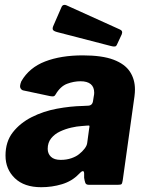

<svg xmlns="http://www.w3.org/2000/svg" viewBox="-20 -771 608 801"><path d="M308 -44Q280 -15 238.5 -2.5Q197 10 152 10Q81 10 42 -27.5Q3 -65 3 -122Q3 -180 33.5 -219Q64 -258 112.5 -282.5Q161 -307 217.5 -317.5Q274 -328 326 -329L346 -330Q365 -330 368 -349L371 -368Q372 -373 372.5 -376.5Q373 -380 373 -384Q373 -408 358.5 -420Q344 -432 316 -432Q288 -432 260 -421.5Q232 -411 212 -377Q209 -371 204.5 -369.5Q200 -368 189 -370L76 -394Q69 -396 65 -404Q61 -412 69 -432Q102 -489 168 -514.5Q234 -540 325 -540Q406 -540 453.5 -522Q501 -504 522 -472Q543 -440 543 -398Q543 -391 542.5 -384Q542 -377 541 -369L492 -19Q490 -6 487 -3Q484 0 471 0H351Q339 0 336 -8Q333 -16 331 -29V-48Q330 -68 308 -44ZM352 -235Q354 -244 353 -246Q352 -248 343 -247L319 -245Q301 -244 277 -238.5Q253 -233 230.5 -222.5Q208 -212 193.5 -194Q179 -176 179 -150Q179 -130 192.5 -117Q206 -104 233 -104Q258 -104 278 -111Q298 -118 310 -128Q323 -138 333 -151Q343 -164 344 -176ZM236 -740Q239 -748 245 -750Q251 -752 257 -749L478 -649Q486 -646 488.5 -641Q491 -636 488 -628L468 -585Q465 -578 459.5 -577Q454 -576 443 -579L219 -637Q204 -641 201 -646.5Q198 -652 202 -662L236 -740Z"/></svg>

Font: Libre Franklin Thin ExtraBold
Style: Italic
Weight: 800
Italic angle: -8°
Version: Version 2.000